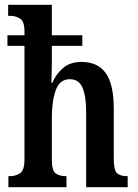

<svg xmlns="http://www.w3.org/2000/svg" viewBox="-20 -780 573 800"><path d="M15 0V-46H21Q46 -46 64 -58.5Q82 -71 82 -117V-589H11V-633H82V-649Q82 -691 63.5 -702.5Q45 -714 23 -714H14V-760H196V-633H323V-589H196V-514Q196 -492 195 -469Q194 -446 194 -435H198Q212 -469 241.5 -495.5Q271 -522 320 -522Q387 -522 420.5 -475.5Q454 -429 454 -327V-118Q454 -71 467.5 -58.5Q481 -46 509 -46H512V0H339V-314Q339 -378 324 -414Q309 -450 271 -450Q229 -450 212.5 -404.5Q196 -359 196 -291V-113Q196 -69 212 -57.5Q228 -46 255 -46H257V0Z"/></svg>

Font: Noto Serif Ethiopic ExtraCondensed SemiBold
Style: Regular
Weight: 600
Width: 2
Designer: Monotype Design Team
Foundry: Monotype Imaging Inc.
Version: Version 2.102; ttfautohint (v1.8.4.7-5d5b)